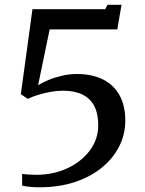

<svg xmlns="http://www.w3.org/2000/svg" viewBox="-20 -782 616 816"><path d="M74 -42.5Q88.5 -41 104.8 -40Q121 -39 135.5 -39Q209 -39.5 268.2 -67.8Q327.5 -96 362.5 -143.5Q397.5 -191 397.5 -250Q397.5 -299 380.5 -331.5Q363.5 -364 330.2 -380.2Q297 -396.5 247 -396.5Q223 -396.5 196 -391.8Q169 -387 143.5 -379.2Q118 -371.5 98.5 -362L68.5 -381.5L118 -743H427L437 -761.5H496.5L478.5 -657H191L142 -420Q159 -431 185.8 -442Q212.5 -453 243.8 -460.2Q275 -467.5 306.5 -467.5Q372 -467.5 418.2 -444Q464.5 -420.5 488.5 -376.2Q512.5 -332 512.5 -270Q512.5 -211.5 486.8 -160.2Q461 -109 413 -69.8Q365 -30.5 297.8 -8.2Q230.5 14 147.5 14Q136.5 14 124 13.5Q111.5 13 98.8 11.2Q86 9.5 74 6.5Z"/></svg>

Font: Merriweather 36pt
Style: Regular
Weight: 400
Designer: Eben Sorkin
Foundry: Eben Sorkin
Version: Version 2.100